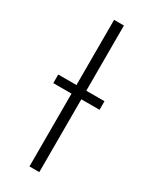

<svg xmlns="http://www.w3.org/2000/svg" viewBox="-181 -730 620 776"><g transform="rotate(30 129.0 -342.0)"><path d="M236.8 -379.9V-339.8H151.9V0H106V-339.8H21V-379.9H106V-684.1H151.9V-379.9Z"/></g></svg>

Font: Fira Sans Compressed ExtraLight
Style: Regular
Weight: 250
Width: 1
Designer: Carrois Corporate & Edenspiekermann AG
Foundry: Carrois Corporate GbR & Edenspiekermann AG
Version: Version 4.203;PS 004.203;hotconv 1.0.88;makeotf.lib2.5.64775